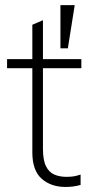

<svg xmlns="http://www.w3.org/2000/svg" viewBox="-20 -734 364 760"><path d="M8 -464V-500H302V-464ZM299 -43V-2Q285 2 270.5 4Q256 6 239 6Q182 6 145 -26.5Q108 -59 108 -131V-636L150 -654V-145Q150 -100 162 -76Q174 -52 195 -43Q216 -34 243 -34Q260 -34 272 -36Q284 -38 299 -43ZM248.6 -542.8H219.2V-713.8H275.8Z"/></svg>

Font: Muli ExtraLight
Style: Regular
Weight: 250
Designer: Vernon Adams
Foundry: Vernon Adams
Version: Version 2.100; ttfautohint (v1.8.1.43-b0c9)